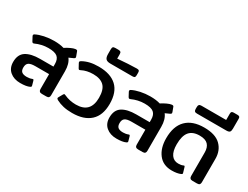

<svg xmlns="http://www.w3.org/2000/svg" viewBox="-76 -1401 2567 1990"><g transform="rotate(30 1207.5 -405.5)"><path d="M37 -139Q37 -229 96.5 -267Q156 -305 263 -305H423V-336Q423 -393 392 -419.5Q361 -446 283 -446Q243 -446 204 -437Q165 -428 133 -413Q121 -409 119 -409Q111 -409 104 -421L79 -468Q75 -475 75 -482Q75 -491 86 -496Q125 -516 181.5 -528Q238 -540 298 -540Q366 -540 416 -525Q448 -546 479 -560Q510 -574 527 -576L536 -577Q545 -577 549.5 -574Q554 -571 556 -564L575 -513Q577 -505 577 -503Q577 -493 564 -487L511 -463Q551 -411 551 -323V-36Q551 -18 542.5 -9Q534 0 513 0H461Q441 0 432 -9Q423 -18 423 -36V-215H258Q204 -215 180.5 -198.5Q157 -182 157 -141Q157 -104 176.5 -89Q196 -74 236 -74Q270 -74 297 -85L305 -87Q313 -87 316 -74L330 -24Q331 -21 331 -17Q331 -8 319 -3Q282 15 209 15Q133 15 85 -25.5Q37 -66 37 -139Z M638 -27Q623 -35 623 -45Q623 -50 627 -57L653 -103Q660 -115 666 -115Q670 -115 680 -110Q745 -80 820 -80Q994 -80 994 -261Q994 -359 950.5 -401.5Q907 -444 822 -444Q744 -444 686 -414Q676 -409 671 -409Q664 -409 658 -421L633 -467Q629 -474 629 -480Q629 -490 643 -497Q683 -519 728 -529.5Q773 -540 831 -540Q973 -540 1047.5 -470.5Q1122 -401 1122 -261Q1122 -124 1046 -54.5Q970 15 830 15Q770 15 724 4.5Q678 -6 638 -27Z M848 -700V-757Q848 -778 855.5 -785.5Q863 -793 884 -793H920Q939 -793 946.5 -785.5Q954 -778 954 -757V-707Q1005 -712 1076.5 -716Q1148 -720 1182 -720Q1202 -720 1208.5 -713.5Q1215 -707 1215 -689V-659Q1215 -641 1208.5 -634Q1202 -627 1182 -627H918Q879 -627 863.5 -644Q848 -661 848 -700Z M1189 -139Q1189 -229 1248.5 -267Q1308 -305 1415 -305H1575V-336Q1575 -393 1544 -419.5Q1513 -446 1435 -446Q1395 -446 1356 -437Q1317 -428 1285 -413Q1273 -409 1271 -409Q1263 -409 1256 -421L1231 -468Q1227 -475 1227 -482Q1227 -491 1238 -496Q1277 -516 1333.5 -528Q1390 -540 1450 -540Q1518 -540 1568 -525Q1600 -546 1631 -560Q1662 -574 1679 -576L1688 -577Q1697 -577 1701.5 -574Q1706 -571 1708 -564L1727 -513Q1729 -505 1729 -503Q1729 -493 1716 -487L1663 -463Q1703 -411 1703 -323V-36Q1703 -18 1694.5 -9Q1686 0 1665 0H1613Q1593 0 1584 -9Q1575 -18 1575 -36V-215H1410Q1356 -215 1332.5 -198.5Q1309 -182 1309 -141Q1309 -104 1328.5 -89Q1348 -74 1388 -74Q1422 -74 1449 -85L1457 -87Q1465 -87 1468 -74L1482 -24Q1483 -21 1483 -17Q1483 -8 1471 -3Q1434 15 1361 15Q1285 15 1237 -25.5Q1189 -66 1189 -139Z M1806 -247Q1806 -391 1880 -465.5Q1954 -540 2094 -540Q2228 -540 2291.5 -478Q2355 -416 2355 -317V-36Q2355 -18 2346.5 -9Q2338 0 2317 0H2264Q2244 0 2235 -9Q2226 -18 2226 -36V-318Q2226 -379 2195 -411.5Q2164 -444 2094 -444Q2012 -444 1972 -396.5Q1932 -349 1932 -246Q1932 -165 1961.5 -123Q1991 -81 2045 -81Q2080 -81 2101 -91Q2107 -94 2110 -94Q2118 -94 2121 -80L2138 -22Q2139 -19 2139 -15Q2139 -8 2127 -3Q2086 15 2022 15Q1918 15 1862 -57.5Q1806 -130 1806 -247Z M1919 -662V-685Q1919 -704 1927 -712.5Q1935 -721 1955 -721H2250V-797Q2250 -813 2257 -819.5Q2264 -826 2280 -826H2326Q2342 -826 2349 -819.5Q2356 -813 2356 -797V-678Q2356 -649 2345.5 -638Q2335 -627 2305 -627H1955Q1935 -627 1927 -635Q1919 -643 1919 -662Z"/></g></svg>

Font: Mitr
Style: Regular
Weight: 400
Designer: Thanarat Vachiruckul
Foundry: Cadson Demak
Version: Version 1.002